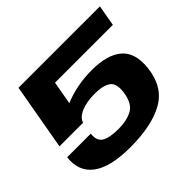

<svg xmlns="http://www.w3.org/2000/svg" viewBox="-157 -874 1080 1080"><g transform="rotate(-45 383.0 -334.0)"><path d="M315.5 7Q488 7 587 -49Q686 -105 700.5 -239Q712.5 -350.5 652.5 -402.2Q592.5 -454 468.5 -454Q349 -454 246 -410.8Q143 -367.5 116.5 -283.5L225.5 -279Q234.5 -311 278.8 -329.8Q323 -348.5 388 -348.5Q452.5 -348.5 484.8 -325.8Q517 -303 507 -235Q496 -161 452.2 -137Q408.5 -113 340.5 -113Q273 -113 239.5 -132.2Q206 -151.5 212.5 -205H24.5Q12.5 -101 85.8 -47Q159 7 315.5 7ZM37.5 -279H225L273 -550H733L755 -675H107.5Z"/></g></svg>

Font: Anybody Expanded
Style: Bold Italic
Weight: 700
Width: 7
Italic angle: -10°
Version: Version 1.113;gftools[0.9.25]